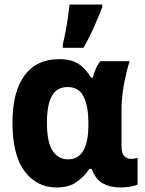

<svg xmlns="http://www.w3.org/2000/svg" viewBox="-20 -817 640 847"><path d="M230 10Q142 10 88.5 -61.5Q35 -133 35 -275Q35 -412 88 -484Q141 -556 241 -556Q294 -556 326 -535.5Q358 -515 382 -474H389Q394 -492 402 -512Q410 -532 423 -547H552Q541 -515 528.5 -454Q516 -393 516 -324V-174Q516 -140 528.5 -128Q541 -116 557 -116Q564 -116 573.5 -117.5Q583 -119 587 -121V-3Q580 1 558.5 5.5Q537 10 510 10Q467 10 434.5 -7.5Q402 -25 384 -72H374Q351 -37 317 -13.5Q283 10 230 10ZM280 -114Q370 -114 370 -267V-273Q370 -348 349 -390.5Q328 -433 278 -433Q230 -433 208.5 -393Q187 -353 187 -277Q187 -190 212 -152Q237 -114 280 -114ZM257 -622Q263 -645 269 -676.5Q275 -708 279.5 -740Q284 -772 287 -797H431V-785Q416 -746 395.5 -699.5Q375 -653 348 -606H257Z"/></svg>

Font: Noto Sans Mono ExtraBold
Style: Regular
Weight: 800
Designer: Monotype Design Team
Foundry: Monotype Imaging Inc.
Version: Version 2.014